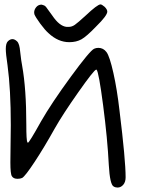

<svg xmlns="http://www.w3.org/2000/svg" viewBox="-20 -800 644 859"><path d="M133.8 -736.3Q132.8 -739.3 132.8 -744.1Q132.8 -756.8 142.1 -768.1Q151.4 -779.3 166 -779.3Q167 -779.3 169.4 -778.3Q171.9 -777.3 172.9 -777.3Q180.7 -775.4 185.5 -769.5Q190.4 -763.7 213.9 -730.5Q246.1 -682.6 278.3 -679.7H287.1Q301.8 -679.7 314.9 -689Q328.1 -698.2 362.3 -729.5Q416 -780.3 429.7 -780.3Q435.5 -780.3 448.2 -769.5Q460 -757.8 460 -748Q460 -730.5 410.2 -681.6Q367.2 -636.7 344.2 -624Q321.3 -611.3 290 -611.3Q240.2 -611.3 197.3 -651.4Q180.7 -666 159.7 -694.8Q138.7 -723.6 133.8 -736.3ZM70.3 -568.4Q75.2 -524.4 79.1 -505.9Q97.7 -402.3 97.7 -243.2Q97.7 -170.9 102.5 -164.1L104.5 -161.1Q110.4 -161.1 164.1 -257.8Q210 -337.9 296.4 -456.1Q382.8 -574.2 401.4 -582Q410.2 -585.9 419.9 -585.9Q442.4 -585.9 456.5 -566.9Q470.7 -547.9 487.3 -473.6Q503.9 -399.4 514.6 -305.7Q542 -84 542 -6.8Q542 14.6 531.2 26.9Q520.5 39.1 505.9 39.1Q496.1 39.1 488.3 34.2Q471.7 25.4 466.8 -61.5Q460.9 -179.7 441.4 -328.6Q421.9 -477.5 412.1 -488.3H410.2Q401.4 -488.3 330.6 -387.7Q259.8 -287.1 224.6 -224.6Q177.7 -140.6 135.3 -76.2Q92.8 -11.7 79.1 -3.9Q70.3 0 58.6 0Q40 0 33.2 -11.7Q26.4 -21.5 26.4 -73.2Q26.4 -119.1 27.3 -154.3Q28.3 -183.6 28.3 -240.2Q28.3 -400.4 13.7 -507.8Q5.9 -559.6 5.9 -581.1Q5.9 -606.4 15.6 -615.7Q25.4 -625 35.6 -625Q45.9 -625 56.6 -614.7Q67.4 -604.5 70.3 -568.4Z"/></svg>

Font: Schoolbell
Style: Regular
Weight: 400
Designer: Font Diner, Inc
Foundry: Font Diner, Inc
Version: Version 1.001